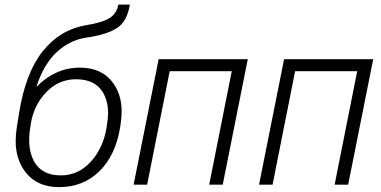

<svg xmlns="http://www.w3.org/2000/svg" viewBox="-20 -778 1605 809"><path d="M228.5 10.5Q132 10.5 82.5 -59.5Q46 -111 46 -184Q46 -211 50.8 -241Q55.5 -271 60.5 -301.5Q87 -470 159.5 -561.2Q232 -652.5 340.5 -671.5Q411 -682.5 441.8 -702Q472.5 -721.5 478.5 -758.5H527Q515.5 -686 471.5 -659Q428 -631.5 344 -619.5Q274 -609.5 219 -558.2Q164 -507 134 -414L135.5 -413.5Q171.5 -451 217.5 -472Q263.5 -493 317 -493Q410.5 -493 457.5 -427Q492.5 -378 492.5 -309Q492.5 -284 488.5 -257L486 -240.5Q467 -123.5 398.8 -56.5Q330.5 10.5 228.5 10.5ZM236.5 -39Q310.5 -39 363 -97.2Q415.5 -155.5 429 -240.5L430 -247.5Q435.5 -279.5 435.5 -301.5Q435.5 -354.5 411.5 -392Q378.5 -444 300 -444Q227 -444 174.8 -389.5Q122.5 -335 110 -257Q105.5 -229 104.5 -219Q103 -205.5 103 -188Q103 -133.5 125.5 -94.5Q158.5 -39 236.5 -39Z M918.5 0H861.5L956.5 -478H695L600 0H543L648.5 -528.5H1024Z M1447 0H1390L1485 -478H1223.5L1128.5 0H1071.5L1177 -528.5H1552.5Z"/></svg>

Font: Roberto Sans Light
Style: Italic
Weight: 300
Italic angle: -11°
Designer: Google
Version: Version 1.00;June 11, 2020;FontCreator 12.0.0.2522 64-bit; t